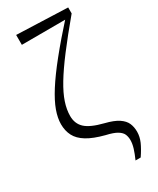

<svg xmlns="http://www.w3.org/2000/svg" viewBox="-255 -880 964 1175"><g transform="rotate(-30 227.5 -292.5)"><path d="M330.6 222.7Q347.8 184.3 357 154.3Q366.2 124.2 366.2 98.6Q366.2 76.6 358.6 57.9Q351 39.3 326.1 23.8Q301.2 8.3 248.6 -3.5Q172.7 -23.2 128.3 -50.5Q83.8 -77.8 65.1 -114.3Q46.4 -150.8 46.4 -197.1Q46.4 -240.2 64.8 -291.5Q83.3 -342.9 124.9 -408.5Q166.5 -474.2 235.7 -560.4Q304.9 -646.5 406.5 -759.3L395.6 -725.2V-738.8L82 -738V-807.9L442 -794.5V-752.1Q351.1 -643.6 289.5 -562.3Q227.8 -481 190.6 -419.2Q153.4 -357.5 136.8 -307.6Q120.1 -257.8 120.1 -212.4Q120.1 -158.2 155.8 -125.1Q191.4 -92 279.7 -69.9Q340.5 -54.9 372.3 -33.6Q404.1 -12.2 415.7 14.7Q427.2 41.6 427.2 74.4Q427.2 109.7 411.9 144.6Q396.5 179.4 367.1 222.7Z"/></g></svg>

Font: Noto Serif SC ExtraLight
Style: Regular
Weight: 200
Designer: Ryoko NISHIZUKA 西塚涼子 (kana & ideographs); Frank Grießhammer (Latin, Greek & Cyrillic); Wenlong ZHANG 张文龙 (bopomofo); San
Foundry: Adobe
Version: Version 2.002-H1;hotconv 1.1.0;makeotfexe 2.6.0